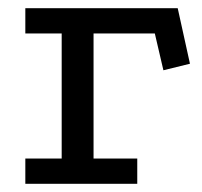

<svg xmlns="http://www.w3.org/2000/svg" viewBox="-20 -450 495 470"><path d="M42 -430H415L445 -294L380 -278L359 -368H209V-62H316V0H42V-62H131V-368H42Z"/></svg>

Font: Podkova VF Beta
Style: Regular
Weight: 400
Designer: Ilya Yudin
Foundry: Cyreal (www.cyreal.org)
Version: Version 2.100